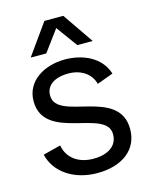

<svg xmlns="http://www.w3.org/2000/svg" viewBox="-114 -817 706 903"><g transform="rotate(-15 239.0 -366.0)"><path d="M248 12C369 12 449 -49 449 -148C450 -352 127 -270 126 -397C125 -446 167 -476 235 -476C297 -476 344 -444 357 -393L436 -422C409 -508 321 -544 236 -544C136 -544 44 -490 44 -392C44 -195 364 -272 365 -147C366 -90 319 -58 247 -58C174 -58 122 -96 111 -159L25 -137C46 -48 133 12 248 12ZM84 -594H160L236 -697L311 -594H386L283 -744H191Z"/></g></svg>

Font: Ronzino
Style: Regular
Weight: 400
Designer: Nunzio Mazzaferro
Foundry: Collletttivo
Version: Version 1.000;Glyphs 3.3 (3337)